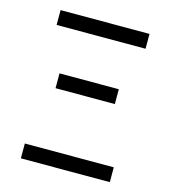

<svg xmlns="http://www.w3.org/2000/svg" viewBox="-97 -704 694 782"><g transform="rotate(15 250.0 -312.5)"><path d="M437.5 0V-62.5H62.5V0ZM375 -312.5V-375H125V-312.5ZM437.5 -562.5V-625H62.5V-562.5Z"/></g></svg>

Font: UnifontExMono
Style: Regular
Weight: 500
Version: Version 15.0.06